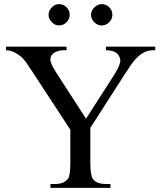

<svg xmlns="http://www.w3.org/2000/svg" viewBox="-20 -916 791 936"><path d="M226.1 0V-19H250Q292.5 -19 312 -45.9Q322.8 -62.5 322.8 -120.1V-283.7L134.3 -571.8Q123.5 -587.9 116.5 -598.4Q109.4 -608.9 106 -613.8Q98.6 -623.5 92.3 -630.6Q85.9 -637.7 79.1 -642.6Q42.5 -670.9 9.3 -670.9V-688.5H304.2V-670.9H289.1Q265.6 -670.9 247.1 -660.6Q225.6 -648.4 225.6 -625.5Q225.6 -606 256.3 -558.6L399.4 -337.4L535.6 -549.3Q566.4 -598.1 566.4 -620.6Q566.4 -632.3 558.1 -646.5Q542 -670.9 496.6 -670.9V-688.5H736.8V-670.9H723.1Q679.7 -670.9 638.7 -625.5Q621.6 -606.9 587.9 -553.7L420.4 -292.5V-120.1Q420.4 -57.1 435.5 -40Q453.6 -19 496.6 -19H518.6V0ZM475.6 -792Q454.6 -792 439.2 -808.1Q423.8 -824.2 423.8 -844.2Q423.8 -863.8 439.9 -879.9Q456.1 -896 475.6 -896Q497.1 -896 512.5 -880.6Q527.8 -865.2 527.8 -844.2Q527.8 -823.2 512.5 -807.6Q497.1 -792 475.6 -792ZM267.6 -792Q247.6 -792 232.2 -808.1Q216.8 -824.2 216.8 -844.2Q216.8 -863.8 232.4 -879.9Q248 -896 267.6 -896Q289.1 -896 304.4 -880.6Q319.8 -865.2 319.8 -844.2Q319.8 -823.2 304.4 -807.6Q289.1 -792 267.6 -792Z"/></svg>

Font: Nuosu SIL
Style: Regular
Weight: 400
Designer: Peter Constable, Alex Kotlar, Peter Martin
Foundry: SIL International
Version: Version 2.300